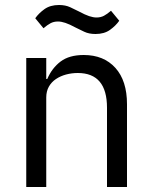

<svg xmlns="http://www.w3.org/2000/svg" viewBox="-20 -748 608 768"><path d="M85 0V-516H165V-432H169Q188 -476 222.5 -502Q257 -528 315 -528Q395 -528 441.5 -476.5Q488 -425 488 -331V0H408V-317Q408 -456 291 -456Q267 -456 244.5 -450Q222 -444 204 -432Q186 -420 175.5 -401.5Q165 -383 165 -358V0ZM362 -612Q336 -612 317 -621Q298 -630 282 -638Q258 -651 241.5 -656.5Q225 -662 212 -662Q195 -662 182 -655Q169 -648 154 -635L121 -675Q135 -695 158 -711.5Q181 -728 216 -728Q242 -728 261 -719Q280 -710 296 -702Q320 -689 336.5 -683.5Q353 -678 366 -678Q383 -678 396 -685Q409 -692 424 -705L457 -665Q443 -645 420 -628.5Q397 -612 362 -612Z"/></svg>

Font: IBM Plex Sans
Style: Regular
Weight: 400
Designer: Mike Abbink, Paul van der Laan, Pieter van Rosmalen
Foundry: Bold Monday
Version: Version 3.005